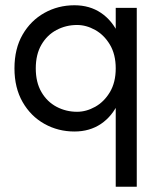

<svg xmlns="http://www.w3.org/2000/svg" viewBox="-20 -490 610 730"><path d="M420 220H500V-460H420ZM35 -230Q35 -156 66 -102Q97 -48 149 -19Q201 10 263 10Q321 10 364 -19Q407 -48 431.5 -102Q456 -156 456 -230Q456 -305 431.5 -358.5Q407 -412 364 -441Q321 -470 263 -470Q201 -470 149 -441Q97 -412 66 -358.5Q35 -305 35 -230ZM116 -230Q116 -283 137.5 -320Q159 -357 195 -376Q231 -395 273 -395Q308 -395 342 -376Q376 -357 398 -320Q420 -283 420 -230Q420 -177 398 -140Q376 -103 342 -84Q308 -65 273 -65Q231 -65 195 -84Q159 -103 137.5 -140Q116 -177 116 -230Z"/></svg>

Font: Glinicke Jost Regular
Style: Regular
Weight: 400
Version: Version 3.710